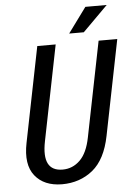

<svg xmlns="http://www.w3.org/2000/svg" viewBox="-60 -936 689 990"><g transform="rotate(-5 284.5 -440.5)"><path d="M220.7 10.3Q127.9 9.8 81.1 -48.8Q34.2 -107.4 56.6 -218.3L155.3 -710.9H250.5L151.9 -218.3Q121.1 -64.9 230.5 -64.9Q282.2 -64.9 320.3 -102.1Q358.4 -139.2 374 -218.3L472.7 -710.9H569.3L470.7 -218.3Q446.8 -98.1 380.4 -43.9Q313.5 10.3 220.7 10.3ZM419.9 -890.6H530.3L400.4 -760.7H324.7Z"/></g></svg>

Font: RobotoCondensed-Italic
Style: Italic
Weight: 400
Designer: Google
Version: Version 1.200311; 2013